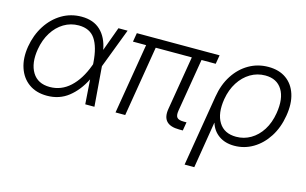

<svg xmlns="http://www.w3.org/2000/svg" viewBox="-89 -764 1925 1206"><g transform="rotate(15 873.5 -161.0)"><path d="M227.1 10.3Q157.2 10.3 109.4 -23.9Q61.5 -58.1 41.3 -118.7Q21 -179.2 33.7 -257.3Q46.9 -335.4 85.9 -396.2Q125 -457 183.1 -491.5Q241.2 -525.9 311 -525.9Q388.7 -525.9 434.8 -481.9Q481 -438 495.1 -359.4L552.2 -515.6H611.8L513.7 -258.3L534.2 0H474.6L463.4 -159.2Q424.8 -82 366.2 -35.9Q307.6 10.3 227.1 10.3ZM457 -255.9 456.1 -268.6Q449.2 -366.2 414.8 -417.2Q380.4 -468.3 307.6 -468.3Q255.4 -468.3 211.4 -441.9Q167.5 -415.5 137.7 -367.9Q107.9 -320.3 97.2 -257.3Q81.5 -163.1 116.7 -105.2Q151.9 -47.4 230.5 -47.4Q304.7 -47.4 361.6 -99.6Q418.5 -151.9 453.1 -245.1Z M1085.4 0Q969.2 0 986.3 -106L1044.9 -458H810.1L734.4 0H671.4L747.6 -458H662.1L671.9 -515.6H1210L1200.2 -458H1107.9L1050.3 -111.8Q1045.4 -80.6 1056.4 -67.9Q1067.4 -55.2 1100.1 -55.2H1118.2L1108.9 0Z M1175.3 204.1 1252 -258.3Q1265.1 -339.4 1304 -399.2Q1342.8 -459 1400.1 -491.9Q1457.5 -524.9 1526.4 -524.9Q1595.7 -524.9 1642.1 -491.9Q1688.5 -459 1707.8 -398.9Q1727.1 -338.9 1713.4 -257.8Q1700.2 -177.7 1661.6 -117.7Q1623 -57.6 1566.9 -24.2Q1510.7 9.3 1444.8 9.3Q1385.3 9.3 1344.5 -19.5Q1303.7 -48.3 1288.6 -97.7H1287.6L1238.3 204.1ZM1441.9 -48.3Q1492.7 -48.3 1536.1 -73.7Q1579.6 -99.1 1609.4 -146Q1639.2 -192.9 1649.9 -257.8Q1666 -355.5 1631.3 -411.6Q1596.7 -467.8 1521 -467.8Q1469.2 -467.8 1425 -441.7Q1380.9 -415.5 1350.6 -368.2Q1320.3 -320.8 1309.6 -257.8Q1293.9 -161.6 1329.1 -105Q1364.3 -48.3 1441.9 -48.3Z"/></g></svg>

Font: Inter Display Light
Style: Italic
Weight: 300
Italic angle: -9.39999°
Designer: Rasmus Andersson
Foundry: rsms
Version: Version 4.000;git-a52131595